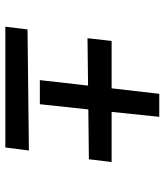

<svg xmlns="http://www.w3.org/2000/svg" viewBox="30 -632 602 701"><g transform="rotate(90 330.5 -281.0)"><path d="M292 -302 119 -300 129 -388H302L322 -562H406L388 -388H571L561 -305L379 -303L360 -126H272ZM87 -81 529 -86 518 0H77Z"/></g></svg>

Font: Andada Pro
Style: Bold Italic
Weight: 700
Italic angle: -7°
Designer: Carolina Giovagnoli
Foundry: Huerta Tipografica
Version: Version 3.005; ttfautohint (v1.8.4)